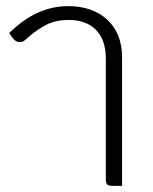

<svg xmlns="http://www.w3.org/2000/svg" viewBox="-20 -606 498 626"><path d="M325 -25V-414Q325 -476 293 -508.5Q261 -541 204 -541Q163 -541 133.5 -526.5Q104 -512 75 -487Q61 -474 56.5 -471.5Q52 -469 43 -469Q34 -469 26.5 -476.5Q19 -484 10 -498Q98 -586 202 -586Q282 -586 330 -541.5Q378 -497 378 -418V0H349Q333 0 329 -5Q325 -10 325 -25Z"/></svg>

Font: Krub Light
Style: Regular
Weight: 300
Designer: Ekaluck Peanpanawate
Foundry: Cadson Demak Co.,Ltd.
Version: Version 1.000; ttfautohint (v1.6)